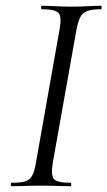

<svg xmlns="http://www.w3.org/2000/svg" viewBox="-20 -645 372 665"><path d="M20.2 0Q17.2 0 17.2 -6Q17.2 -12 20.2 -12Q51.2 -12 67.5 -17Q83.8 -22 91.6 -37Q99.5 -52 104.4 -81L186.4 -544Q194.4 -587 182.7 -600Q171.1 -613 125.2 -613Q122.2 -613 122.2 -619Q122.2 -625 125.2 -625Q145.7 -625 171.4 -623.5Q197 -622 225.6 -622Q258.2 -622 284.2 -623.5Q310.2 -625 329.8 -625Q332 -625 332 -619Q332 -613 329.8 -613Q298.9 -613 282.5 -607Q266.1 -601 258.3 -586Q250.6 -571 244.8 -542L162.8 -81Q155.6 -38 166.7 -25Q177.7 -12 224.8 -12Q226.8 -12 226.8 -6Q226.8 0 224.8 0Q204.4 0 178.8 -1Q153.2 -2 121.6 -2Q92.9 -2 66.9 -1Q40.8 0 20.2 0Z"/></svg>

Font: Cormorant Infant Light
Style: Italic
Weight: 300
Italic angle: -10°
Designer: Christian Thalmann (Catharsis Fonts)
Foundry: Catharsis Fonts
Version: Version 4.001